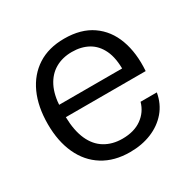

<svg xmlns="http://www.w3.org/2000/svg" viewBox="-127 -659 792 793"><g transform="rotate(-30 269.0 -262.0)"><path d="M276.7 9.2Q201.8 9.2 148.5 -24.1Q95.2 -57.3 67.2 -118.2Q39.2 -179 39.2 -260.3Q39.2 -343.5 66.9 -404.7Q94.7 -465.8 147 -499.5Q199.3 -533.2 273.8 -533.2Q353.7 -533.2 405.8 -496.9Q458 -460.7 481.3 -396.7Q504.7 -332.7 498.8 -248.7H118Q119.5 -183.7 138.9 -140.5Q158.3 -97.3 193.9 -75.9Q229.5 -54.5 276.7 -54.5Q333 -54.5 369.1 -80.5Q405.2 -106.5 417.2 -149.5H494.7Q486 -99.5 455.7 -64Q425.3 -28.5 379.4 -9.7Q333.5 9.2 276.7 9.2ZM118.8 -295 110.3 -306.8H428.7L420 -293.5Q421.2 -355.7 402.8 -394.3Q384.5 -432.8 351.3 -451.3Q318.2 -469.7 273.8 -469.7Q228.5 -469.7 194.4 -449.9Q160.3 -430.2 140.7 -391.4Q121.2 -352.7 118.8 -295Z"/></g></svg>

Font: Mona Sans ExtraLight
Style: Regular
Weight: 200
Designer: Deni Anggara
Foundry: GitHub
Version: Version 2.000